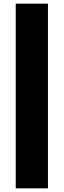

<svg xmlns="http://www.w3.org/2000/svg" viewBox="-20 -780 348 1049"><path d="M66 -760H242V249H66Z"/></svg>

Font: Kufam ExtraBold
Style: Regular
Weight: 800
Designer: Wael Morcos, Artur Schmal
Foundry: Original Type
Version: Version 1.300; ttfautohint (v1.8.3)